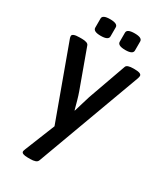

<svg xmlns="http://www.w3.org/2000/svg" viewBox="-222 -787 925 1081"><g transform="rotate(30 240.5 -246.5)"><path d="M321 -592Q271 -592 271 -617V-676Q271 -700 321 -700Q370 -700 370 -676V-617Q370 -592 321 -592ZM161 -592Q112 -592 112 -617V-676Q112 -700 161 -700Q211 -700 211 -676V-617Q211 -592 161 -592ZM149 207Q108 207 108 190Q108 188 109 184.5Q110 181 113 173L191 -21L19 -492Q18 -495 17 -499Q16 -503 16 -507Q16 -525 64 -525H79Q96 -525 108 -521Q120 -517 123 -508L213 -261Q221 -239 229 -210Q237 -181 244 -155H246Q254 -180 262.5 -210Q271 -240 278 -261L366 -508Q369 -517 381.5 -521Q394 -525 412 -525H421Q466 -525 466 -507Q466 -501 463 -491L214 186Q210 198 197 202.5Q184 207 165 207Z"/></g></svg>

Font: Asap Medium
Style: Regular
Weight: 500
Designer: Pablo Cosgaya
Foundry: Omnibus-Type
Version: Version 3.001; ttfautohint (v1.8.3)